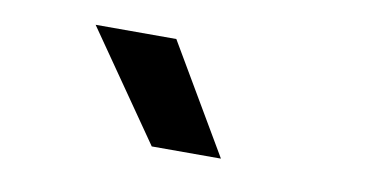

<svg xmlns="http://www.w3.org/2000/svg" viewBox="-35 -878 625 328"><g transform="rotate(10 277.0 -714.0)"><path d="M240 -620 109.5 -808H249.5L360 -620Z"/></g></svg>

Font: Encode Sans SC Condensed Thin SemiBold
Style: Regular
Weight: 600
Version: Version 3.002